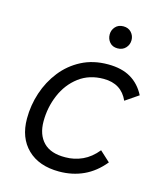

<svg xmlns="http://www.w3.org/2000/svg" viewBox="-106 -764 714 849"><g transform="rotate(15 251.0 -339.0)"><path d="M244 8Q152 8 99.5 -43Q47 -94 47 -182Q47 -243 66 -300.5Q85 -358 121.5 -404.5Q158 -451 211 -478.5Q264 -506 332 -506Q395 -506 436.5 -481.5Q478 -457 502 -410L442 -369Q411 -439 330 -439Q264 -439 217 -403.5Q170 -368 145.5 -310.5Q121 -253 121 -189Q121 -128 154.5 -93.5Q188 -59 255 -60Q296 -60 333 -77Q370 -94 400 -131L447 -88Q407 -39 356 -15.5Q305 8 244 8ZM353 -585Q330 -585 317 -600Q304 -615 304 -636Q304 -656 317.5 -671Q331 -686 354 -686Q377 -686 390.5 -671Q404 -656 404 -636Q404 -615 390 -600Q376 -585 353 -585Z"/></g></svg>

Font: Livvic
Style: Italic
Weight: 400
Italic angle: -10°
Designer: Jacques Le Bailly, Baron von Fonthausen
Version: Version 1.001; ttfautohint (v1.8.2)